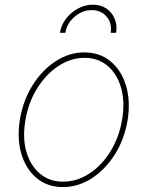

<svg xmlns="http://www.w3.org/2000/svg" viewBox="-20 -774 620 806"><path d="M244.3 11.4Q179.7 11.4 134.4 -25.9Q89.1 -63.2 69.8 -127.8Q50.4 -192.5 63.9 -274.1Q77.4 -353.7 117.4 -417.1Q157.3 -480.5 214 -517.2Q270.6 -554 333.8 -554Q399.1 -554 444.4 -516.3Q489.7 -478.7 509.1 -414.1Q528.4 -349.4 515.6 -268.5Q502.1 -188.9 462 -125.5Q421.9 -62.1 365.1 -25.4Q308.2 11.4 244.3 11.4ZM244.3 -11.4Q303.3 -11.4 355.5 -45.6Q407.7 -79.9 444.2 -139.4Q480.8 -198.9 492.9 -274.1Q505 -347.3 488.3 -405.5Q471.6 -463.8 431.8 -497.5Q392 -531.2 335.2 -531.2Q277 -531.2 224.8 -496.6Q172.6 -462 135.7 -402.5Q98.7 -343 86.6 -268.5Q73.9 -195.3 90.7 -137.1Q107.6 -78.8 147.5 -45.1Q187.5 -11.4 244.3 -11.4ZM231.5 -636.4Q236.9 -669 257.3 -695.7Q277.7 -722.3 307.2 -738.1Q336.6 -753.9 369.3 -754.3Q401.6 -754.6 425.6 -738.8Q449.6 -723 461.1 -696Q472.7 -669 467.3 -636.4H444.6Q451 -676.5 427.7 -704Q404.5 -731.5 365.1 -731.5Q325.6 -731.5 293.1 -703.7Q260.7 -675.8 254.3 -636.4Z"/></svg>

Font: Inter Thin  BETA
Style: Italic
Weight: 100
Italic angle: -9.39999°
Designer: Rasmus Andersson
Foundry: rsms
Version: Version 3.011;git-f93a4a705